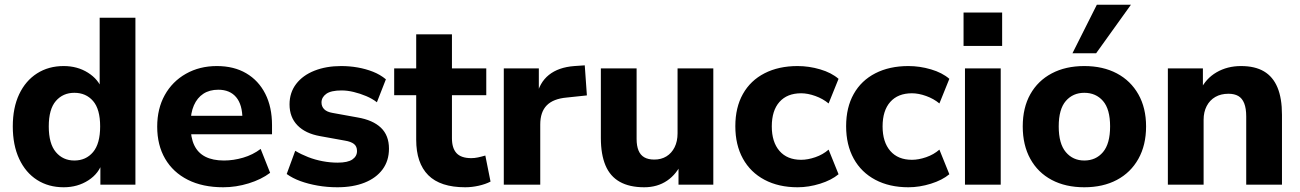

<svg xmlns="http://www.w3.org/2000/svg" viewBox="-20 -780 5490 811"><path d="M249 11Q185 11 136.5 -20Q88 -51 61 -109Q34 -167 34 -246Q34 -325 61 -382Q88 -439 136.5 -470Q185 -501 249 -501Q307 -501 351.5 -473Q396 -445 412 -400H401V-705H552V0H404V-97H413Q399 -48 353.5 -18.5Q308 11 249 11ZM294 -102Q343 -102 373 -137.5Q403 -173 403 -246Q403 -319 373 -353.5Q343 -388 294 -388Q246 -388 216 -353.5Q186 -319 186 -246Q186 -173 216 -137.5Q246 -102 294 -102Z M923 11Q836 11 773.5 -20.5Q711 -52 677.5 -109.5Q644 -167 644 -245Q644 -321 676 -378.5Q708 -436 765.5 -468.5Q823 -501 896 -501Q968 -501 1020 -470.5Q1072 -440 1100.5 -384Q1129 -328 1129 -251V-213H768V-291H1020L1004 -277Q1004 -338 977.5 -369.5Q951 -401 902 -401Q865 -401 839 -384Q813 -367 799 -335Q785 -303 785 -258V-250Q785 -199 800.5 -166.5Q816 -134 847.5 -118Q879 -102 926 -102Q966 -102 1007 -114Q1048 -126 1081 -151L1121 -50Q1084 -22 1030.5 -5.5Q977 11 923 11Z M1405 11Q1362 11 1322 4Q1282 -3 1249 -15Q1216 -27 1191 -45L1227 -143Q1252 -128 1281.5 -116.5Q1311 -105 1343 -99Q1375 -93 1406 -93Q1449 -93 1468.5 -106.5Q1488 -120 1488 -142Q1488 -162 1475 -172Q1462 -182 1437 -186L1332 -205Q1270 -216 1236.5 -250.5Q1203 -285 1203 -339Q1203 -389 1231 -425.5Q1259 -462 1308.5 -481.5Q1358 -501 1421 -501Q1457 -501 1491 -495Q1525 -489 1555.5 -477Q1586 -465 1610 -445L1572 -348Q1553 -363 1527 -374Q1501 -385 1474 -391.5Q1447 -398 1423 -398Q1378 -398 1358 -383.5Q1338 -369 1338 -347Q1338 -330 1349.5 -318.5Q1361 -307 1385 -303L1490 -284Q1555 -273 1589 -240.5Q1623 -208 1623 -152Q1623 -101 1596 -64.5Q1569 -28 1520 -8.5Q1471 11 1405 11Z M1945 11Q1840 11 1789 -40Q1738 -91 1738 -190V-378H1645V-491H1738V-635H1889V-491H2034V-378H1889V-196Q1889 -154 1908.5 -133Q1928 -112 1971 -112Q1984 -112 1998.5 -115Q2013 -118 2030 -123L2052 -13Q2031 -2 2002 4.5Q1973 11 1945 11Z M2108 0V-491H2256V-371H2246Q2258 -431 2298.5 -463.5Q2339 -496 2406 -501L2450 -504L2459 -377L2374 -368Q2317 -363 2289.5 -335Q2262 -307 2262 -254V0Z M2701 11Q2639 11 2598 -12Q2557 -35 2537.5 -81.5Q2518 -128 2518 -197V-491H2669V-193Q2669 -164 2677 -144.5Q2685 -125 2701.5 -115.5Q2718 -106 2744 -106Q2773 -106 2795 -119.5Q2817 -133 2829.5 -158Q2842 -183 2842 -217V-491H2993V0H2846V-96H2861Q2839 -45 2798 -17Q2757 11 2701 11Z M3349 11Q3269 11 3209.5 -20.5Q3150 -52 3118 -110Q3086 -168 3086 -247Q3086 -326 3118 -383Q3150 -440 3209.5 -470.5Q3269 -501 3349 -501Q3397 -501 3444.5 -487Q3492 -473 3522 -447L3480 -343Q3456 -363 3424 -374.5Q3392 -386 3364 -386Q3305 -386 3272.5 -349.5Q3240 -313 3240 -246Q3240 -180 3272.5 -142.5Q3305 -105 3364 -105Q3392 -105 3424 -116Q3456 -127 3480 -148L3522 -44Q3492 -19 3444 -4Q3396 11 3349 11Z M3817 11Q3737 11 3677.5 -20.5Q3618 -52 3586 -110Q3554 -168 3554 -247Q3554 -326 3586 -383Q3618 -440 3677.5 -470.5Q3737 -501 3817 -501Q3865 -501 3912.5 -487Q3960 -473 3990 -447L3948 -343Q3924 -363 3892 -374.5Q3860 -386 3832 -386Q3773 -386 3740.5 -349.5Q3708 -313 3708 -246Q3708 -180 3740.5 -142.5Q3773 -105 3832 -105Q3860 -105 3892 -116Q3924 -127 3948 -148L3990 -44Q3960 -19 3912 -4Q3864 11 3817 11Z M4050 -586V-727H4213V-586ZM4056 0V-491H4207V0Z M4560 11Q4481 11 4422.5 -20Q4364 -51 4332 -109Q4300 -167 4300 -246Q4300 -325 4332 -382Q4364 -439 4422.5 -470Q4481 -501 4560 -501Q4639 -501 4697.5 -470Q4756 -439 4788.5 -381.5Q4821 -324 4821 -246Q4821 -167 4788.5 -109Q4756 -51 4697.5 -20Q4639 11 4560 11ZM4560 -102Q4609 -102 4639 -137.5Q4669 -173 4669 -246Q4669 -319 4639 -353.5Q4609 -388 4560 -388Q4512 -388 4482 -353.5Q4452 -319 4452 -246Q4452 -173 4482 -137.5Q4512 -102 4560 -102ZM4510 -555 4613 -760H4757L4610 -555Z M4913 0V-491H5061V-399H5050Q5073 -448 5118.5 -474.5Q5164 -501 5222 -501Q5281 -501 5319 -478.5Q5357 -456 5376 -410.5Q5395 -365 5395 -295V0H5244V-288Q5244 -322 5235.5 -343.5Q5227 -365 5210.5 -374.5Q5194 -384 5169 -384Q5137 -384 5113.5 -370.5Q5090 -357 5077 -332Q5064 -307 5064 -274V0Z"/></svg>

Font: Nunito Sans 12pt ExtraLight 12pt ExtraBold
Style: Regular
Weight: 800
Version: Version 3.101;gftools[0.9.27]